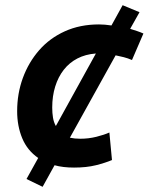

<svg xmlns="http://www.w3.org/2000/svg" viewBox="-20 -632 572 739"><path d="M144 87 82 57 127 -24Q85 -53 65.5 -100Q46 -147 46 -204Q46 -272 68 -332Q90 -392 130.5 -438.5Q171 -485 229.5 -511.5Q288 -538 361 -538Q372 -538 384 -537Q396 -536 409 -534L452 -612L517 -585L481 -521Q494 -517 507.5 -512.5Q521 -508 532 -503L488 -401Q472 -408 456 -412Q440 -416 425 -419L249 -102Q258 -100 268 -99Q278 -98 289 -98Q321 -98 351 -105.5Q381 -113 401 -122L411 -16Q385 -5 349 4Q313 13 265 13Q222 13 190 4ZM195 -147 349 -426Q349 -426 349 -426Q349 -426 348 -426Q309 -423 278 -407Q247 -391 225.5 -363.5Q204 -336 192.5 -299Q181 -262 181 -218Q181 -197 184 -179Q187 -161 195 -147Z"/></svg>

Font: Ubuntu Sans
Style: Bold Italic
Weight: 700
Italic angle: -13.5°
Designer: Dalton Maag Ltd
Foundry: Dalton Maag Ltd
Version: Version 1.006